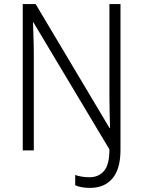

<svg xmlns="http://www.w3.org/2000/svg" viewBox="-20 -734 699 937"><path d="M419 183Q397 183 378 179.5Q359 176 347 170V120Q361 125 379 128Q397 131 417 131Q461 131 487.5 100.5Q514 70 514 -5L143 -625H141Q142 -591 143.5 -549.5Q145 -508 145 -465V0H91V-714H154L514 -110H517Q516 -145 515 -187Q514 -229 514 -267V-714H568V-2Q568 90 529 136.5Q490 183 419 183Z"/></svg>

Font: Noto Sans Gurmukhi SemiCondensed Light
Style: Regular
Weight: 300
Width: 4
Designer: Jelle Bosma - Monotype Design Team
Foundry: Monotype Imaging Inc.
Version: Version 2.004; ttfautohint (v1.8.4.7-5d5b)